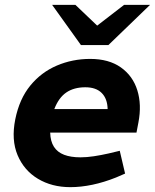

<svg xmlns="http://www.w3.org/2000/svg" viewBox="-20 -764 639 792"><path d="M270 8Q194 8 136.5 -26.5Q79 -61 52.5 -124Q26 -187 43 -272Q60 -356 105 -411Q150 -466 214.5 -493.5Q279 -521 352 -521Q429 -521 478.5 -486Q528 -451 546.5 -391.5Q565 -332 551 -259L543 -217H187Q188 -181 202.5 -158.5Q217 -136 244.5 -125.5Q272 -115 312 -115Q338 -115 367.5 -119.5Q397 -124 428 -131L474 -142L496 -48L459 -32Q409 -12 361.5 -2Q314 8 270 8ZM204 -314H424Q423 -357 399.5 -380.5Q376 -404 332 -404Q285 -404 253.5 -382.5Q222 -361 204 -314ZM314 -578 361 -643 492 -744H599L427 -578ZM314 -578 195 -744H291L399 -641L427 -578Z"/></svg>

Font: REM SemiBold
Style: Italic
Weight: 600
Italic angle: -11°
Designer: Octavio Pardo
Foundry: Ashler Design
Version: Version 1.005;gftools[0.9.28]